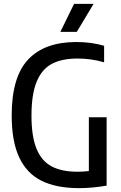

<svg xmlns="http://www.w3.org/2000/svg" viewBox="-20 -967 628 994"><path d="M532 -360V-6Q457 7 389.5 7Q272 7 195.2 -31Q118.5 -69 79.5 -152Q40.5 -235 40.5 -369.5Q40.5 -568.5 125.8 -659Q211 -749.5 375 -749.5Q452.5 -749.5 519 -730V-644.5Q452 -664 382 -664Q300.5 -664 248.5 -636.5Q196.5 -609 169.8 -544Q143 -479 143 -368Q143 -260 169.2 -196.5Q195.5 -133 247.5 -105.5Q299.5 -78 380.5 -78Q413.5 -78 440 -81.5V-360ZM292.5 -802 363.5 -947H464.5L377.5 -802Z"/></svg>

Font: Encode Sans Condensed Medium
Style: Regular
Weight: 500
Width: 3
Designer: Multiple Designers
Foundry: Impallari Type
Version: Version 2.000